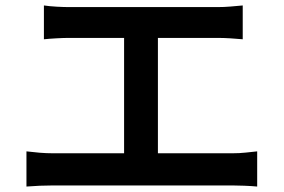

<svg xmlns="http://www.w3.org/2000/svg" viewBox="-20 -710 1040 704"><path d="M141 -690Q161 -687 187.5 -685.5Q214 -684 232 -684H778Q801 -684 825 -686Q849 -688 870 -690V-566Q848 -568 824 -569.5Q800 -571 778 -571H232Q214 -571 187 -569.5Q160 -568 141 -566ZM435 -82V-621H559V-82ZM77 -155Q101 -152 125.5 -150Q150 -148 173 -148H833Q858 -148 881 -150.5Q904 -153 923 -155V-26Q902 -28 875.5 -29Q849 -30 833 -30H173Q151 -30 126.5 -29Q102 -28 77 -26Z"/></svg>

Font: Noto Sans TC SemiBold
Style: Regular
Weight: 600
Designer: Ryoko NISHIZUKA  (kana, bopomofo & ideographs); Paul D. Hunt (Latin, Greek & Cyrillic); Sandoll Communications , Soo-you
Foundry: Adobe
Version: Version 2.004-H2;hotconv 1.0.118;makeotfexe 2.5.65603